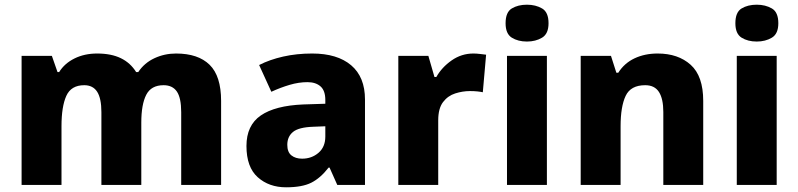

<svg xmlns="http://www.w3.org/2000/svg" viewBox="-20 -788 3401 818"><path d="M730 -560Q824 -560 873 -512Q922 -464 922 -358V0H752V-310Q752 -371 733.5 -398Q715 -425 677 -425Q624 -425 603 -384Q582 -343 582 -266V0H412V-310Q412 -369 394 -397Q376 -425 339 -425Q283 -425 262.5 -379.5Q242 -334 242 -250V0H72V-550H201L225 -481H232Q255 -518 297.5 -539Q340 -560 394 -560Q454 -560 495 -540Q536 -520 560 -481H569Q595 -520 638 -540Q681 -560 730 -560Z M1310 -560Q1417 -560 1476 -510Q1535 -460 1535 -364V0H1417L1384 -74H1380Q1345 -29 1306 -9.5Q1267 10 1199 10Q1126 10 1078 -33Q1030 -76 1030 -166Q1030 -254 1091 -296Q1152 -338 1272 -343L1366 -346V-362Q1366 -402 1345.5 -420Q1325 -438 1290 -438Q1253 -438 1214 -426.5Q1175 -415 1136 -397L1084 -511Q1129 -534 1186.5 -547Q1244 -560 1310 -560ZM1315 -248Q1253 -246 1228.5 -226Q1204 -206 1204 -171Q1204 -140 1221.5 -126Q1239 -112 1267 -112Q1308 -112 1337 -137Q1366 -162 1366 -206V-250Z M1997 -560Q2010 -560 2026 -558Q2042 -556 2051 -555L2037 -395Q2028 -397 2014 -398.5Q2000 -400 1982 -400Q1951 -400 1919.5 -390Q1888 -380 1867.5 -353Q1847 -326 1847 -275V0H1677V-550H1805L1831 -460H1839Q1862 -501 1904 -530.5Q1946 -560 1997 -560Z M2225 -768Q2262 -768 2289.5 -752Q2317 -736 2317 -689Q2317 -644 2289.5 -627.5Q2262 -611 2225 -611Q2187 -611 2160.5 -627.5Q2134 -644 2134 -689Q2134 -736 2160.5 -752Q2187 -768 2225 -768ZM2310 -550V0H2140V-550Z M2782 -560Q2869 -560 2922.5 -512Q2976 -464 2976 -358V0H2806V-311Q2806 -367 2787.5 -396Q2769 -425 2729 -425Q2667 -425 2645.5 -379.5Q2624 -334 2624 -250V0H2454V-550H2583L2606 -478H2614Q2640 -519 2683.5 -539.5Q2727 -560 2782 -560Z M3204 -768Q3241 -768 3268.5 -752Q3296 -736 3296 -689Q3296 -644 3268.5 -627.5Q3241 -611 3204 -611Q3166 -611 3139.5 -627.5Q3113 -644 3113 -689Q3113 -736 3139.5 -752Q3166 -768 3204 -768ZM3289 -550V0H3119V-550Z"/></svg>

Font: Noto Kufi Arabic ExtraBold
Style: Regular
Weight: 800
Designer: Monotype Design Team, David Williams, Khaled Hosny
Foundry: Google LLC
Version: Version 2.109; ttfautohint (v1.8.4.7-5d5b)